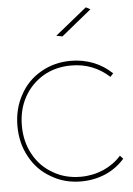

<svg xmlns="http://www.w3.org/2000/svg" viewBox="-53 -779 566 820"><g transform="rotate(-5 230.0 -369.5)"><path d="M262 -497C325 -497 379 -476 425 -434L438 -448C415 -470 389 -487 359 -499C328 -511 296 -517 262 -517C215 -517 172 -506 134 -484C95 -462 65 -431 44 -392C22 -353 11 -308 11 -259C11 -210 22 -165 44 -126C65 -87 95 -56 134 -34C172 -11 215 0 262 0C299 0 334 -7 367 -21C399 -35 426 -55 449 -81L436 -95C415 -71 389 -53 360 -40C330 -27 297 -20 262 -20C218 -20 178 -30 143 -51C108 -71 80 -99 60 -136C40 -172 30 -213 30 -259C30 -305 40 -346 60 -382C80 -418 108 -446 143 -467C178 -487 218 -497 262 -497ZM346 -739 210 -629 236 -624 365 -729Z"/></g></svg>

Font: Argentum Sans Thin
Style: Regular
Weight: 250
Designer: Julieta Ulanovsky
Foundry: Julieta Ulanovsky
Version: Version 5.001;February 15, 2019;FontCreator 11.5.0.2425 64-b